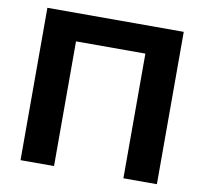

<svg xmlns="http://www.w3.org/2000/svg" viewBox="-79 -790 930 875"><g transform="rotate(10 386.5 -352.5)"><path d="M71 0V-705H702V0H547V-577H226V0Z"/></g></svg>

Font: Nunito Sans ExtraBold
Style: Regular
Weight: 800
Designer: Vernon Adams
Foundry: Vernon Adams
Version: Version 3.101; ttfautohint (v1.8.4.7-5d5b);gftools[0.9.27]